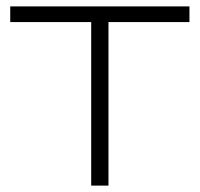

<svg xmlns="http://www.w3.org/2000/svg" viewBox="-20 -580 624 600"><path d="M265 -542H319V0H265ZM12 -560H572V-511H12Z"/></svg>

Font: Unbounded ExtraLight
Style: Regular
Weight: 250
Designer: Luke Prowse, Jean-Baptiste Morizot, Fátima Lázaro, Florian Runge
Foundry: NaN
Version: Version 1.701;gftools[0.9.28.dev5+ged2979d]